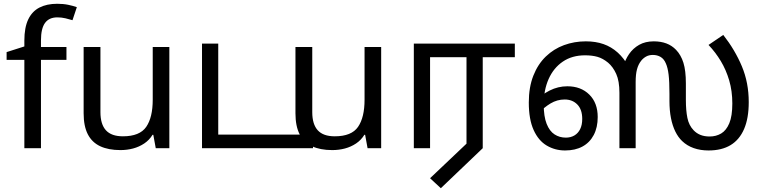

<svg xmlns="http://www.w3.org/2000/svg" viewBox="-20 -785 4049 1017"><path d="M332 -468H197V0H109V-468H15V-509L109 -539V-570Q109 -639 129.5 -682Q150 -725 189 -745Q228 -765 283 -765Q315 -765 341.5 -759.5Q368 -754 387 -747L364 -678Q348 -683 327 -688Q306 -693 284 -693Q240 -693 218.5 -663.5Q197 -634 197 -571V-536H332Z M877 -536V0H805L792 -71H788Q771 -43 744 -25Q717 -7 685 1.5Q653 10 618 10Q554 10 510.5 -10.5Q467 -31 445 -74Q423 -117 423 -185V-536H512V-191Q512 -127 541 -95Q570 -63 631 -63Q720 -63 754.5 -113Q789 -163 789 -257V-536Z M1050 0V-554H1136V-72H1638V0Z M1999 -536V0H1927L1914 -71H1910Q1893 -43 1866 -25Q1839 -7 1807 1.5Q1775 10 1740 10Q1676 10 1632.5 -10.5Q1589 -31 1567 -74Q1545 -117 1545 -185V-536H1634V-191Q1634 -127 1663 -95Q1692 -63 1753 -63Q1842 -63 1876.5 -113Q1911 -163 1911 -257V-536Z M2315 212 2258 159 2451 -24V-482H2258V0H2172V-554H2707V-482H2537V0Z M2973 12Q2920 12 2876 -14Q2832 -40 2806.5 -96.5Q2781 -153 2781 -242Q2781 -323 2805 -384Q2829 -445 2871 -485.5Q2913 -526 2967.5 -546Q3022 -566 3083 -566Q3135 -566 3176.5 -551.5Q3218 -537 3251.5 -507Q3285 -477 3311 -430L3282 -433Q3291 -468 3312 -498.5Q3333 -529 3365.5 -547.5Q3398 -566 3443 -566Q3480 -566 3509.5 -555Q3539 -544 3561 -521Q3587 -494 3600 -452.5Q3613 -411 3613 -343V-255Q3613 -200 3621 -160.5Q3629 -121 3654 -95Q3669 -79 3690 -70.5Q3711 -62 3739 -62Q3773 -62 3800 -78Q3827 -94 3843 -132Q3859 -170 3859 -237Q3859 -303 3842.5 -359Q3826 -415 3798 -461.5Q3770 -508 3733 -547L3811 -600Q3873 -521 3909.5 -434Q3946 -347 3946 -244Q3946 -159 3921.5 -102Q3897 -45 3850 -16.5Q3803 12 3733 12Q3690 12 3654.5 -0.5Q3619 -13 3593 -38Q3572 -58 3557 -88.5Q3542 -119 3534 -159.5Q3526 -200 3526 -250V-288Q3526 -353 3521.5 -390Q3517 -427 3507 -449Q3497 -473 3479 -483.5Q3461 -494 3438 -494Q3417 -494 3401.5 -485Q3386 -476 3376 -463Q3361 -444 3354 -417.5Q3347 -391 3347 -351V0H3261V-293Q3261 -356 3244 -393.5Q3227 -431 3201 -453Q3173 -476 3144.5 -484Q3116 -492 3079 -492Q3010 -492 2961 -458.5Q2912 -425 2886 -366.5Q2860 -308 2860 -232Q2860 -168 2875.5 -129Q2891 -90 2917.5 -73Q2944 -56 2977 -56Q3003 -56 3022.5 -67.5Q3042 -79 3053 -101Q3064 -123 3064 -155Q3064 -205 3038 -231.5Q3012 -258 2971 -258Q2931 -258 2896 -237Q2861 -216 2832 -184L2817 -248Q2847 -283 2891.5 -305.5Q2936 -328 2985 -328Q3057 -328 3101.5 -284Q3146 -240 3146 -165Q3146 -110 3125 -70Q3104 -30 3065.5 -9Q3027 12 2973 12Z"/></svg>

Font: tamil25
Style: Book
Weight: 400
Designer: Jelle Bosma - Monotype Design Team
Foundry: Monotype Imaging Inc.
Version: Version 2.003